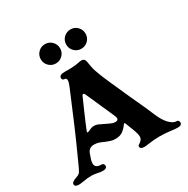

<svg xmlns="http://www.w3.org/2000/svg" viewBox="-197 -1059 1212 1241"><g transform="rotate(-30 409.5 -438.5)"><path d="M10 -10Q10 -27 50 -40Q70 -46 79 -59Q88 -72 106 -113L128 -162Q190 -296 303 -568Q315 -597 315 -611Q315 -628 299 -628Q292 -628 287.5 -632.5Q283 -637 283 -644Q283 -668 323 -668H366Q400 -668 433 -675Q444 -678 454 -678Q478 -678 482 -654L490 -609Q492 -594 499 -575.5Q506 -557 509 -548Q521 -512 610 -316Q673 -181 689 -140Q712 -85 739 -58Q767 -30 789 -30H791Q800 -30 804.5 -24.5Q809 -19 809 -10Q809 -1 801.5 4.5Q794 10 779 10Q768 10 758.5 9Q749 8 741 7Q687 0 648 0Q607 0 558 7Q540 10 528 10Q498 10 498 -10Q498 -15 501.5 -18Q505 -21 513.5 -26.5Q522 -32 528 -40Q536 -50 536 -64Q536 -85 518 -130L498 -181Q495 -188 493 -188Q490 -188 481 -176Q462 -151 442 -139.5Q422 -128 393 -128Q375 -128 360 -132.5Q345 -137 321 -147Q302 -156 286.5 -161Q271 -166 254 -166Q234 -166 222 -158Q210 -150 203 -134Q193 -107 188.5 -92.5Q184 -78 184 -64Q184 -30 230 -30Q240 -30 245 -24.5Q250 -19 250 -10Q250 -1 242.5 4.5Q235 10 220 10Q202 10 180 5Q176 4 163.5 2Q151 0 139 0Q107 0 75 6Q51 10 40 10Q10 10 10 -10ZM259 -254Q261 -254 269 -258Q284 -265 293 -268Q302 -271 314 -271Q328 -271 340 -266Q352 -261 378 -248Q414 -230 427 -226Q438 -223 447 -223Q468 -223 468 -239Q468 -247 462 -261L367 -475Q363 -484 357 -484Q350 -484 347 -476Q345 -472 307.5 -386.5Q270 -301 257 -267Q252 -254 259 -254ZM231 -815Q231 -845 252 -866Q273 -887 303 -887Q333 -887 354 -866Q375 -845 375 -815Q375 -785 354 -764Q333 -743 303 -743Q273 -743 252 -764Q231 -785 231 -815ZM493 -887Q523 -887 544 -866Q565 -845 565 -815Q565 -785 544 -764Q523 -743 493 -743Q463 -743 442 -764Q421 -785 421 -815Q421 -845 442 -866Q463 -887 493 -887Z"/></g></svg>

Font: Raigarh
Style: Bold
Weight: 700
Designer: jaikishan Patel
Foundry: MagicType
Version: Version 1.000